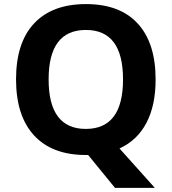

<svg xmlns="http://www.w3.org/2000/svg" viewBox="-20 -745 836 935"><path d="M397.9 -599.1Q216.8 -599.1 216.8 -358.2Q216.8 -117.2 397.9 -117.2Q579.1 -117.2 579.1 -358.4Q579.1 -599.6 397.9 -599.1ZM737.8 -357.9Q737.8 -231.9 693.1 -146.7Q648.4 -61.5 562 -22L733.9 169.9H540L409.2 9.8H397.9Q233.9 9.8 146 -85.4Q58.1 -180.7 58.1 -358.9Q58.1 -537.1 146.2 -631.1Q234.4 -725.1 398.9 -725.1Q563.5 -725.1 650.6 -630.4Q737.8 -535.6 737.8 -357.9Z"/></svg>

Font: OpenSans-Bold
Style: Bold
Weight: 700
Foundry: Ascender Corporation
Version: Version 1.10